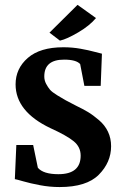

<svg xmlns="http://www.w3.org/2000/svg" viewBox="-20 -748 489 776"><path d="M222 -584 180 -616 293 -728H294L368 -675Q342 -644 296 -617Q250 -590 223 -584ZM221 8Q181 8 141.5 0.5Q102 -7 74.5 -15Q47 -23 40 -24L46 -162H114L133 -70Q155 -44 216 -44Q306 -44 306 -119Q306 -154 278 -177Q250 -200 184 -230Q43 -297 43 -407Q43 -471 92.5 -514Q142 -557 236 -557Q272 -557 305.5 -551Q339 -545 362.5 -538.5Q386 -532 392 -531L387 -401H321L304 -489Q288 -507 239 -507Q159 -507 159 -439Q159 -423 166.5 -409Q174 -395 182 -385.5Q190 -376 212 -362.5Q234 -349 245 -343Q256 -337 287 -321Q316 -307 336 -295Q356 -283 380 -262.5Q404 -242 416.5 -215.5Q429 -189 429 -157Q429 -92 379.5 -42Q330 8 221 8Z"/></svg>

Font: Aikya
Style: Bold
Weight: 700
Designer: Neelakash Kshetrimayum (Latin subset based on Merriweather by Eben Sorkin)
Foundry: Brand New Type
Version: Version 1.00 b005